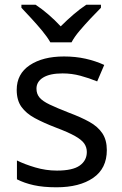

<svg xmlns="http://www.w3.org/2000/svg" viewBox="-20 -786 519 816"><path d="M434 -148Q434 -70 376 -30Q318 10 220 10Q164 10 123.5 1Q83 -8 52 -24V-104Q84 -88 129.5 -74.5Q175 -61 222 -61Q289 -61 319 -82.5Q349 -104 349 -140Q349 -160 338 -176Q327 -192 298.5 -208Q270 -224 217 -244Q165 -264 128 -284Q91 -304 71 -332Q51 -360 51 -404Q51 -472 106.5 -509Q162 -546 252 -546Q301 -546 343.5 -536.5Q386 -527 423 -510L393 -440Q359 -454 322 -464Q285 -474 246 -474Q192 -474 163.5 -456.5Q135 -439 135 -409Q135 -387 148 -371.5Q161 -356 191.5 -341.5Q222 -327 273 -307Q324 -288 360 -268Q396 -248 415 -219.5Q434 -191 434 -148ZM194 -606Q181 -629 159 -655.5Q137 -682 113 -708Q89 -734 71 -753V-766H131Q157 -749 185 -725Q213 -701 238 -674Q265 -701 293 -725Q321 -749 347 -766H409V-753Q390 -734 365.5 -708Q341 -682 318.5 -655.5Q296 -629 284 -606Z"/></svg>

Font: Noto Sans Limbu
Style: Regular
Weight: 400
Designer: Monotype Design Team
Foundry: Monotype Imaging Inc.
Version: Version 2.004; ttfautohint (v1.8.4.7-5d5b)